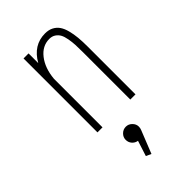

<svg xmlns="http://www.w3.org/2000/svg" viewBox="-234 -587 918 918"><g transform="rotate(-45 225.0 -128.0)"><path d="M107 0V-500H141V-434.5Q185 -512 264 -512Q288.5 -512 306.2 -502.8Q324 -493.5 335 -477.5Q346 -461.5 352.5 -436.5Q359 -411.5 361.5 -384.5Q364 -357.5 364 -322V0H329V-321Q329 -350.5 328 -370.5Q327 -390.5 323 -412.8Q319 -435 311.8 -448.2Q304.5 -461.5 291.5 -470.2Q278.5 -479 260 -479Q212.5 -479 179.8 -437Q147 -395 141 -328.5V0ZM266.5 120.5Q266.5 130.5 262.5 140L216.5 255.5L190.5 243.5L215.5 165.5Q199 163 188 150.5Q177 138 177 120.5Q177 103 190.2 89.8Q203.5 76.5 222 76.5Q240 76.5 253.2 89.8Q266.5 103 266.5 120.5Z"/></g></svg>

Font: League Mono Condensed Thin
Style: Regular
Weight: 100
Width: 1
Designer: Tyler Finck
Foundry: The League of Moveable Type / Tyler Finck
Version: Version 2.210